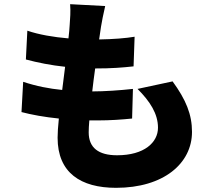

<svg xmlns="http://www.w3.org/2000/svg" viewBox="-20 -836 1040 920"><path d="M639 -410C699 -350 737 -291 737 -224C737 -154 672 -92 541 -92C452 -92 405 -128 405 -202C405 -216 406 -236 408 -259C421 -259 435 -259 449 -259C508 -259 564 -263 613 -268L617 -410C555 -403 479 -398 423 -398H422C426 -434 431 -472 436 -508C515 -508 565 -512 620 -518L625 -660C584 -653 523 -648 455 -647C459 -674 462 -695 464 -708C469 -736 474 -765 484 -807L316 -816C319 -779 316 -747 314 -718C313 -699 311 -677 308 -652C237 -658 166 -670 111 -689L104 -551C160 -536 225 -523 292 -516L278 -405C216 -411 154 -423 91 -444L83 -299C132 -286 193 -275 262 -268C258 -230 256 -198 256 -176C256 -8 367 64 536 64C764 64 900 -53 900 -204C900 -288 871 -358 807 -446Z"/></svg>

Font: Noto Sans CJK KR Black
Style: Regular
Weight: 900
Designer: Ryoko NISHIZUKA (kana & ideographs); Paul D. Hunt (Latin, Greek & Cyrillic); Wenlong ZHANG (bopomofo); Sandoll Communica
Foundry: Adobe Systems Incorporated
Version: Version 1.004;PS 1.004;hotconv 1.0.82;makeotf.lib2.5.63406